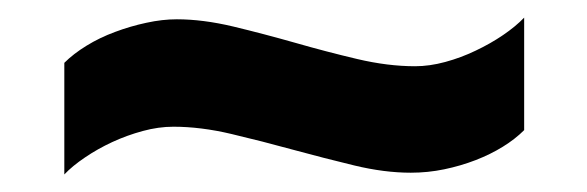

<svg xmlns="http://www.w3.org/2000/svg" viewBox="-20 -445 673 220"><path d="M580.6 -295.9Q570.3 -285.6 556.2 -276.9Q542 -268.1 524.9 -261.5Q507.8 -254.9 489 -251Q470.2 -247.1 450.7 -247.1Q420.4 -247.1 386 -255.4Q351.6 -263.7 315.9 -273.4Q280.3 -283.2 245.1 -291.5Q210 -299.8 178.7 -299.8Q161.6 -299.8 143.6 -294.9Q125.5 -290 108.6 -282.2Q91.8 -274.4 77.4 -264.6Q63 -254.9 53.7 -245.1V-373Q64 -383.3 79.1 -392.6Q94.2 -401.9 111.8 -408.4Q129.4 -415 147.7 -418.9Q166 -422.9 182.6 -422.9Q212.4 -422.9 247.3 -414.6Q282.2 -406.2 318.1 -396Q354 -385.7 389.2 -377.4Q424.3 -369.1 455.6 -369.1Q472.2 -369.1 490.2 -374Q508.3 -378.9 525.1 -387Q542 -395 556.4 -404.8Q570.8 -414.6 580.6 -424.8Z"/></svg>

Font: Audiowide
Style: Regular
Weight: 400
Version: Version 1.003